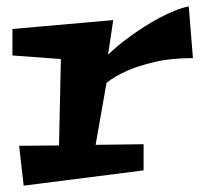

<svg xmlns="http://www.w3.org/2000/svg" viewBox="-20 -564 638 602"><path d="M430.2 -111.8V-29.8L54.2 18.1L40 -106.9L165 -107.9L170.9 -378.9L19 -390.1V-473.1L335 -501L318.8 -392.1Q329.6 -403.3 347.2 -418.2Q364.7 -433.1 386 -448.5Q407.2 -463.9 431.4 -479.5Q455.6 -495.1 480 -508.1Q504.4 -521 528.1 -530.5Q551.8 -540 571.8 -543.9L585 -381.8Q514.6 -381.8 464.1 -369.6Q413.6 -357.4 379.9 -342.8Q340.8 -325.7 314 -304.2L279.8 -109.9Z"/></svg>

Font: Peralta
Style: Regular
Weight: 400
Designer: Astigmatic (AOETI)
Foundry: Astigmatic (AOETI)
Version: Version 1.000